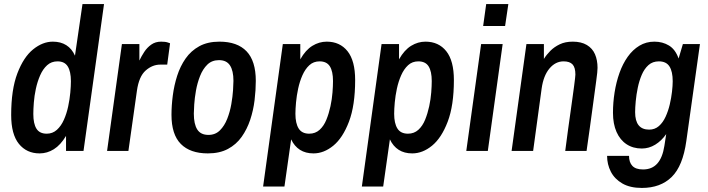

<svg xmlns="http://www.w3.org/2000/svg" viewBox="-20 -743 3487 945"><path d="M175 12Q111 12 73 -35Q35 -82 35 -177Q35 -302 65.5 -382Q96 -462 143 -500Q190 -538 240 -538Q279 -538 306.5 -520.5Q334 -503 349 -469L386 -723H492L391 0H305V-74Q278 -29 245 -8.5Q212 12 175 12ZM210 -85Q239 -85 260 -104Q281 -123 294.5 -153.5Q308 -184 315.5 -219Q323 -254 326 -287Q329 -320 329 -343Q329 -391 313.5 -416Q298 -441 263 -441Q233 -441 212 -422Q191 -403 177.5 -372Q164 -341 156.5 -306Q149 -271 146.5 -238Q144 -205 144 -182Q144 -134 159.5 -109.5Q175 -85 210 -85Z M507 0 580 -526H666V-445Q676 -466 690 -487.5Q704 -509 724.5 -523.5Q745 -538 773 -538Q794 -538 805.5 -534Q817 -530 817 -530L803 -425H769Q730 -425 697 -396Q664 -367 654 -297L612 0Z M1003 12Q916 12 870 -34.5Q824 -81 824 -178Q824 -223 830.5 -273Q837 -323 852 -370Q867 -417 893.5 -455Q920 -493 961 -515.5Q1002 -538 1060 -538Q1148 -538 1193.5 -490.5Q1239 -443 1239 -345Q1239 -300 1233 -250Q1227 -200 1211.5 -153.5Q1196 -107 1169.5 -69.5Q1143 -32 1102 -10Q1061 12 1003 12ZM1006 -79Q1040 -79 1062.5 -101.5Q1085 -124 1098.5 -158.5Q1112 -193 1118.5 -230.5Q1125 -268 1127 -299Q1129 -330 1129 -345Q1129 -395 1112 -421Q1095 -447 1058 -447Q1023 -447 1000.5 -425Q978 -403 964.5 -368.5Q951 -334 944.5 -297Q938 -260 936 -229Q934 -198 934 -184Q934 -132 951 -105.5Q968 -79 1006 -79Z M1275 175 1372 -526H1458V-451Q1484 -497 1517.5 -517.5Q1551 -538 1588 -538Q1653 -538 1690.5 -491Q1728 -444 1728 -349Q1728 -224 1697.5 -144Q1667 -64 1620.5 -26Q1574 12 1523 12Q1484 12 1456.5 -5.5Q1429 -23 1413 -57L1380 175ZM1502 -85Q1532 -85 1553 -104Q1574 -123 1586.5 -154Q1599 -185 1606.5 -220Q1614 -255 1616.5 -288Q1619 -321 1619 -344Q1619 -392 1603.5 -416.5Q1588 -441 1553 -441Q1523 -441 1502.5 -422Q1482 -403 1468.5 -372.5Q1455 -342 1447.5 -307Q1440 -272 1437 -239Q1434 -206 1434 -183Q1434 -136 1450 -110.5Q1466 -85 1502 -85Z M1761 175 1858 -526H1944V-451Q1970 -497 2003.5 -517.5Q2037 -538 2074 -538Q2139 -538 2176.5 -491Q2214 -444 2214 -349Q2214 -224 2183.5 -144Q2153 -64 2106.5 -26Q2060 12 2009 12Q1970 12 1942.5 -5.5Q1915 -23 1899 -57L1866 175ZM1988 -85Q2018 -85 2039 -104Q2060 -123 2072.5 -154Q2085 -185 2092.5 -220Q2100 -255 2102.5 -288Q2105 -321 2105 -344Q2105 -392 2089.5 -416.5Q2074 -441 2039 -441Q2009 -441 1988.5 -422Q1968 -403 1954.5 -372.5Q1941 -342 1933.5 -307Q1926 -272 1923 -239Q1920 -206 1920 -183Q1920 -136 1936 -110.5Q1952 -85 1988 -85Z M2275 0 2348 -526H2454L2381 0ZM2358 -615 2373 -723H2482L2466 -615Z M2498 0 2571 -526H2657V-453Q2670 -474 2689 -493Q2708 -512 2735 -525Q2762 -538 2799 -538Q2841 -538 2868.5 -521.5Q2896 -505 2908.5 -476Q2921 -447 2921 -409Q2921 -401 2919.5 -385Q2918 -369 2914.5 -344.5Q2911 -320 2906.5 -285.5Q2902 -251 2896 -208Q2890 -165 2883 -113Q2876 -61 2867 0H2762Q2769 -57 2776 -106Q2783 -155 2788.5 -195Q2794 -235 2798.5 -267Q2803 -299 2806 -322Q2809 -345 2810.5 -358.5Q2812 -372 2812 -376Q2812 -411 2798 -426Q2784 -441 2754 -441Q2714 -441 2684.5 -406Q2655 -371 2646 -308L2604 0Z M3139 182Q3081 182 3043 160Q3005 138 2986.5 102Q2968 66 2968 24H3076Q3076 56 3092.5 73.5Q3109 91 3145 91Q3189 91 3215 62Q3241 33 3250 -25L3259 -83Q3236 -50 3205 -31Q3174 -12 3139 -12Q3096 -12 3064 -33Q3032 -54 3014.5 -93.5Q2997 -133 2997 -188Q2997 -238 3005 -288.5Q3013 -339 3029 -384Q3045 -429 3069.5 -463.5Q3094 -498 3127 -518Q3160 -538 3201 -538Q3241 -538 3272.5 -519Q3304 -500 3320 -455L3341 -526H3425L3358 -49Q3341 74 3286 128Q3231 182 3139 182ZM3175 -105Q3203 -105 3223 -122.5Q3243 -140 3256 -168.5Q3269 -197 3276.5 -229Q3284 -261 3287.5 -291.5Q3291 -322 3291 -343Q3291 -391 3275 -416Q3259 -441 3223 -441Q3192 -441 3171.5 -422.5Q3151 -404 3138.5 -374.5Q3126 -345 3119 -311Q3112 -277 3109 -245Q3106 -213 3106 -191Q3106 -105 3175 -105Z"/></svg>

Font: Archivo Narrow SemiBold
Style: Italic
Weight: 600
Italic angle: -8°
Designer: Hector Gatti
Foundry: Omnibus-Type
Version: Version 3.002